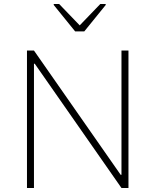

<svg xmlns="http://www.w3.org/2000/svg" viewBox="-20 -941 778 961"><path d="M115 0V-688H150L584 -66H588V-688H623V0H588L154 -622H150V0ZM356 -784 249 -916V-921H276L379 -814L482 -921H509V-916L402 -784Z"/></svg>

Font: Saira Thin
Style: Regular
Weight: 100
Designer: Hector Gatti with collaboration of the Omnibus-Type team
Foundry: Omnibus-Type
Version: Version 1.101